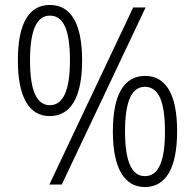

<svg xmlns="http://www.w3.org/2000/svg" viewBox="-20 -795 786 774"><path d="M180 -327C265 -327 311 -402 311 -552C311 -698 267 -775 181 -775C97 -775 52 -701 52 -552C52 -404 97 -327 180 -327ZM179 -51H229L567 -765H517ZM181 -371C127 -371 101 -431 101 -552C101 -673 128 -732 181 -732C237 -732 262 -672 262 -552C262 -431 235 -371 181 -371ZM564 -41C648 -41 694 -116 694 -266C694 -411 651 -489 565 -489C480 -489 435 -414 435 -265C435 -118 481 -41 564 -41ZM564 -85C511 -85 484 -144 484 -265C484 -387 511 -445 564 -445C620 -445 645 -385 645 -265C645 -144 619 -85 564 -85Z"/></svg>

Font: Noto Sans Tamil UI SemiCondensed Light
Style: Regular
Weight: 300
Width: 4
Designer: Jelle Bosma - Monotype Design Team
Foundry: Monotype Imaging Inc.
Version: Version 2.004